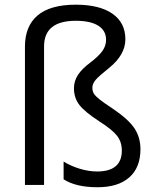

<svg xmlns="http://www.w3.org/2000/svg" viewBox="-20 -785 662 815"><path d="M512.2 -618.2Q512.2 -552.2 442.4 -496.1Q399.4 -461.9 385.7 -445.6Q372.1 -429.2 372.1 -413.1Q372.1 -397.5 378.7 -387.2Q385.3 -377 402.6 -363Q419.9 -349.1 458 -324.2Q526.4 -277.8 551.3 -239.5Q576.2 -201.2 576.2 -151.9Q576.2 -73.7 528.8 -32Q481.4 9.8 394 9.8Q302.2 9.8 250 -23.9V-99.1Q280.8 -80.1 318.8 -68.6Q356.9 -57.1 392.1 -57.1Q497.1 -57.1 497.1 -146Q497.1 -182.6 476.8 -208.7Q456.5 -234.9 402.8 -269Q340.8 -309.1 317.4 -339.1Q293.9 -369.1 293.9 -410.2Q293.9 -440.9 310.8 -466.8Q327.6 -492.7 362.3 -518.6Q398.9 -546.4 414.6 -568.4Q430.2 -590.3 430.2 -616.2Q430.2 -655.3 397 -676Q363.8 -696.8 301.8 -696.8Q167 -696.8 167 -587.9V0H85.9V-586.9Q85.9 -673.8 139.6 -719.5Q193.4 -765.1 301.8 -765.1Q402.3 -765.1 457.3 -726.8Q512.2 -688.5 512.2 -618.2Z"/></svg>

Font: CAA NEO Sans
Style: Regular
Weight: 400
Version: Version 1.10